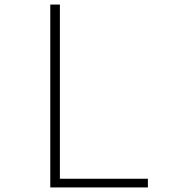

<svg xmlns="http://www.w3.org/2000/svg" viewBox="-20 -820 740 840"><path d="M200 0V-800H242V-38H627V0Z"/></svg>

Font: Martian Mono Thin
Style: Regular
Weight: 100
Monospace: yes
Designer: Roman Shamin
Foundry: Evil Martians
Version: Version 1.000; ttfautohint (v1.8.4.7-5d5b)